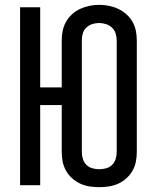

<svg xmlns="http://www.w3.org/2000/svg" viewBox="-20 -765 640 793"><path d="M390 8Q370 8 350 5Q330 2 311.5 -6.5Q293 -15 278 -28.5Q263 -42 253 -59.5Q243 -77 239 -96.5Q235 -116 235 -137V-331H146V0H63V-735H146V-404H235V-599Q235 -619 239 -638.5Q243 -658 253 -675.5Q263 -693 278 -706.5Q293 -720 311.5 -728.5Q330 -737 350 -741Q370 -745 390 -745Q410 -745 430 -741Q450 -737 468 -728.5Q486 -720 501.5 -706.5Q517 -693 527 -675.5Q537 -658 541 -638.5Q545 -619 545 -599V-137Q545 -116 541 -96.5Q537 -77 527 -59.5Q517 -42 502 -28.5Q487 -15 468.5 -6.5Q450 2 430 5Q410 8 390 8ZM390 -66Q404 -66 418.5 -70Q433 -74 443 -84Q453 -94 457.5 -108Q462 -122 462 -137V-599Q462 -613 457.5 -627Q453 -641 442.5 -651Q432 -661 417.5 -665.5Q403 -670 389 -670Q375 -670 361 -665.5Q347 -661 336.5 -651Q326 -641 322 -627Q318 -613 318 -599V-137Q318 -122 322.5 -108Q327 -94 337 -84Q347 -74 361.5 -70Q376 -66 390 -66Z"/></svg>

Font: Iosevka Mono
Style: Regular
Weight: 400
Designer: Belleve Invis
Foundry: Belleve Invis
Version: Version 11.1.1